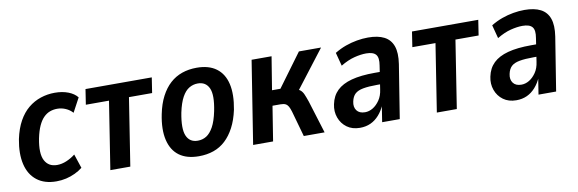

<svg xmlns="http://www.w3.org/2000/svg" viewBox="-43 -810 3391 1127"><g transform="rotate(-10 1653.0 -247.0)"><path d="M223 10Q152 10 107 -25Q62 -60 47 -123.5Q32 -187 48 -272Q61 -334 85.5 -378Q110 -422 143.5 -449.5Q177 -477 217.5 -490.5Q258 -504 302 -504Q347 -504 382 -490.5Q417 -477 436 -453L391 -369Q374 -388 350 -398.5Q326 -409 300 -409Q277 -409 256.5 -401.5Q236 -394 218.5 -376.5Q201 -359 187.5 -329.5Q174 -300 165 -256Q148 -168 170 -126Q192 -84 243 -84Q271 -84 299.5 -96Q328 -108 352 -127L380 -43Q360 -27 334.5 -15Q309 -3 281 3.5Q253 10 223 10Z M545 0 608 -403H470L484 -494H879L865 -403H727L664 0Z M1072 10Q1000 10 955.5 -22.5Q911 -55 896 -118.5Q881 -182 899 -271Q911 -331 934 -375Q957 -419 988.5 -447.5Q1020 -476 1060 -490Q1100 -504 1148 -504Q1220 -504 1264.5 -471Q1309 -438 1323.5 -375.5Q1338 -313 1321 -223Q1308 -163 1285 -119.5Q1262 -76 1231 -47Q1200 -18 1160 -4Q1120 10 1072 10ZM1081 -81Q1110 -81 1133 -95.5Q1156 -110 1174.5 -143.5Q1193 -177 1205 -235Q1224 -329 1205 -370.5Q1186 -412 1138 -412Q1111 -412 1087 -398Q1063 -384 1044.5 -350.5Q1026 -317 1014 -260Q996 -166 1014.5 -123.5Q1033 -81 1081 -81Z M1396 0 1474 -494H1593L1561 -297H1611L1756 -494H1888L1699 -248L1686 -282Q1713 -276 1725 -266.5Q1737 -257 1744.5 -240Q1752 -223 1762 -194L1822 0H1698L1655 -153Q1649 -173 1642.5 -184.5Q1636 -196 1625.5 -201.5Q1615 -207 1596 -207H1548L1515 0Z M2032 10Q1986 10 1954.5 -13Q1923 -36 1909.5 -73.5Q1896 -111 1905 -153Q1915 -202 1946.5 -232.5Q1978 -263 2033.5 -278Q2089 -293 2173 -293H2218L2208 -221H2174Q2123 -221 2090.5 -215Q2058 -209 2041.5 -193.5Q2025 -178 2019 -149Q2012 -117 2027.5 -96Q2043 -75 2077 -75Q2101 -75 2123.5 -88.5Q2146 -102 2164 -128Q2182 -154 2187 -192L2208 -330Q2216 -376 2200 -395Q2184 -414 2142 -414Q2110 -414 2071 -404Q2032 -394 1989 -368L1968 -448Q2001 -468 2034.5 -480Q2068 -492 2102.5 -498Q2137 -504 2169 -504Q2228 -504 2265 -485Q2302 -466 2316.5 -425.5Q2331 -385 2321 -319L2270 0H2165L2181 -102H2184Q2169 -67 2146.5 -41.5Q2124 -16 2095.5 -3Q2067 10 2032 10Z M2491 0 2554 -403H2416L2430 -494H2825L2811 -403H2673L2610 0Z M2964 10Q2918 10 2886.5 -13Q2855 -36 2841.5 -73.5Q2828 -111 2837 -153Q2847 -202 2878.5 -232.5Q2910 -263 2965.5 -278Q3021 -293 3105 -293H3150L3140 -221H3106Q3055 -221 3022.5 -215Q2990 -209 2973.5 -193.5Q2957 -178 2951 -149Q2944 -117 2959.5 -96Q2975 -75 3009 -75Q3033 -75 3055.5 -88.5Q3078 -102 3096 -128Q3114 -154 3119 -192L3140 -330Q3148 -376 3132 -395Q3116 -414 3074 -414Q3042 -414 3003 -404Q2964 -394 2921 -368L2900 -448Q2933 -468 2966.5 -480Q3000 -492 3034.5 -498Q3069 -504 3101 -504Q3160 -504 3197 -485Q3234 -466 3248.5 -425.5Q3263 -385 3253 -319L3202 0H3097L3113 -102H3116Q3101 -67 3078.5 -41.5Q3056 -16 3027.5 -3Q2999 10 2964 10Z"/></g></svg>

Font: Nunito Sans 10pt Condensed
Style: Bold Italic
Weight: 700
Width: 3
Italic angle: -9°
Designer: Vernon Adams
Foundry: Vernon Adams
Version: Version 3.101;gftools[0.9.27]